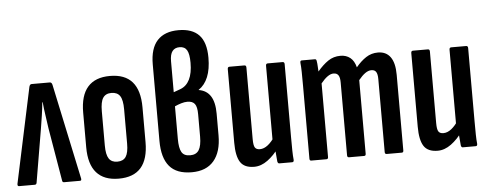

<svg xmlns="http://www.w3.org/2000/svg" viewBox="-48 -809 2383 935"><g transform="rotate(-5 1144.0 -341.5)"><path d="M11 0Q2 0 4 -12L103 -477Q106 -490 115 -490H204Q213 -490 216 -477L315 -11Q317 0 309 0H231Q223 0 222 -8L178 -268Q174 -299 169 -331.5Q164 -364 161 -397H159Q156 -364 151 -331.5Q146 -299 141 -268L97 -8Q95 0 88 0Z M498 6Q426 6 389.5 -35.5Q353 -77 353 -160V-330Q353 -413 389.5 -454.5Q426 -496 498 -496Q571 -496 607 -454.5Q643 -413 643 -330V-160Q643 -77 607 -35.5Q571 6 498 6ZM498 -77Q527 -77 540 -96.5Q553 -116 553 -161V-328Q553 -374 540 -393.5Q527 -413 498 -413Q470 -413 457 -393.5Q444 -374 444 -328V-161Q444 -116 457 -96.5Q470 -77 498 -77Z M855 6Q781 6 746 -35.5Q711 -77 711 -160V-534Q711 -612 746.5 -650.5Q782 -689 850 -689Q917 -689 950.5 -653.5Q984 -618 984 -543Q984 -487 968.5 -449Q953 -411 923 -391V-390Q961 -384 980.5 -354Q1000 -324 1000 -268V-162Q1000 -81 963 -37.5Q926 6 855 6ZM854 -77Q884 -77 897 -98Q910 -119 910 -163V-273Q910 -309 899 -323.5Q888 -338 863 -338Q849 -338 832.5 -333Q816 -328 801 -321V-161Q801 -117 812.5 -97Q824 -77 854 -77ZM801 -390 834 -402Q864 -413 879.5 -444Q895 -475 895 -526Q895 -569 884 -587.5Q873 -606 848 -606Q825 -606 813 -590.5Q801 -575 801 -541Z M1160 6Q1112 6 1092.5 -24Q1073 -54 1073 -119V-479Q1073 -490 1082 -490H1155Q1164 -490 1164 -479V-129Q1164 -98 1171 -87.5Q1178 -77 1195 -77Q1215 -77 1234.5 -92.5Q1254 -108 1271 -135L1283 -77Q1258 -41 1226 -17.5Q1194 6 1160 6ZM1283 0Q1276 0 1274 -10Q1272 -29 1270 -56Q1268 -83 1268 -99L1260 -114V-479Q1260 -490 1269 -490H1342Q1351 -490 1351 -479V-123Q1351 -84 1351.5 -56.5Q1352 -29 1354 -12Q1355 0 1346 0Z M1439 0Q1431 0 1431 -10V-367Q1431 -406 1430.5 -433.5Q1430 -461 1428 -478Q1427 -490 1435 -490H1500Q1507 -490 1508 -480Q1510 -468 1510.5 -455Q1511 -442 1512 -429Q1538 -460 1564.5 -478Q1591 -496 1625 -496Q1653 -496 1672.5 -480.5Q1692 -465 1700 -433Q1724 -462 1750 -479Q1776 -496 1808 -496Q1848 -496 1869 -467Q1890 -438 1890 -380V-10Q1890 0 1882 0H1808Q1799 0 1799 -10V-367Q1799 -391 1792 -402Q1785 -413 1769 -413Q1754 -413 1738.5 -402Q1723 -391 1706 -370V-10Q1706 0 1698 0H1624Q1615 0 1615 -10V-367Q1615 -391 1607.5 -402Q1600 -413 1584 -413Q1570 -413 1554.5 -402Q1539 -391 1522 -370V-10Q1522 0 1513 0Z M2057 6Q2009 6 1989.5 -24Q1970 -54 1970 -119V-479Q1970 -490 1979 -490H2052Q2061 -490 2061 -479V-129Q2061 -98 2068 -87.5Q2075 -77 2092 -77Q2112 -77 2131.5 -92.5Q2151 -108 2168 -135L2180 -77Q2155 -41 2123 -17.5Q2091 6 2057 6ZM2180 0Q2173 0 2171 -10Q2169 -29 2167 -56Q2165 -83 2165 -99L2157 -114V-479Q2157 -490 2166 -490H2239Q2248 -490 2248 -479V-123Q2248 -84 2248.5 -56.5Q2249 -29 2251 -12Q2252 0 2243 0Z"/></g></svg>

Font: Sofia Sans Extra Condensed SemiBold
Style: Regular
Weight: 600
Designer: Botio Nikoltchev, Ani Petrova
Foundry: lettersoup
Version: Version 4.101